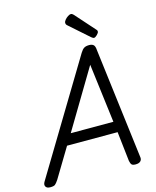

<svg xmlns="http://www.w3.org/2000/svg" viewBox="-201 -1261 1123 1383"><g transform="rotate(-15 360.5 -569.5)"><path d="M-1 14Q-27 14 -35.5 -1Q-44 -16 -31 -37L467 -863Q481 -886 495 -894.5Q509 -903 533 -903Q553 -903 564.5 -893.5Q576 -884 578 -854L680 -31Q684 -11 672.5 1.5Q661 14 635 14Q613 14 605.5 5.5Q598 -3 594 -23L569 -244H192L60 -25Q44 -1 34 6.5Q24 14 -1 14ZM241 -324H559L504 -764ZM581 -944Q577 -944 572 -947Q567 -950 562 -954L423 -1077Q413 -1085 410.5 -1090Q408 -1095 408 -1102Q408 -1112 418 -1124Q428 -1136 441 -1144.5Q454 -1153 463 -1153Q469 -1153 473.5 -1150Q478 -1147 483 -1142L611 -998Q617 -992 618 -988.5Q619 -985 619 -981Q619 -972 605 -958Q591 -944 581 -944Z"/></g></svg>

Font: Playwrite DE SAS
Style: Regular
Weight: 400
Designer: Veronika Burian, José Scaglione
Foundry: TypeTogether
Version: Version 1.002